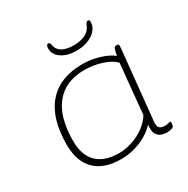

<svg xmlns="http://www.w3.org/2000/svg" viewBox="-163 -858 991 1011"><g transform="rotate(-30 332.5 -353.0)"><path d="M291 7Q188 7 133.5 -46.5Q79 -100 79 -203Q79 -362 151.5 -445.5Q224 -529 362 -529Q414 -529 464.5 -513.5Q515 -498 542 -475Q547 -504 551.5 -514.5Q556 -525 566 -525H569Q579 -525 580.5 -519.5Q582 -514 581 -504L538 -80Q535 -51 545 -40.5Q555 -30 576 -30Q590 -30 597.5 -32.5Q605 -35 610 -35Q615 -35 615 -28Q615 -21 613 -13.5Q611 -6 608 -3Q604 1 590 3.5Q576 6 565 6Q553 6 536 0Q519 -6 508.5 -24.5Q498 -43 503 -80Q466 -40 409.5 -16.5Q353 7 291 7ZM297 -26Q338 -26 379 -40Q420 -54 454 -79Q488 -104 507 -136L529 -367Q531 -381 533 -402.5Q535 -424 536 -437Q513 -463 462 -480Q411 -497 356 -497Q240 -497 179 -421.5Q118 -346 118 -202Q118 -116 163.5 -71Q209 -26 297 -26ZM371 -605Q318 -605 283 -628.5Q248 -652 248 -688Q248 -703 251.5 -708Q255 -713 262 -713Q271 -713 274 -696Q279 -666 305 -651.5Q331 -637 374 -637Q416 -637 445 -651.5Q474 -666 485 -696Q492 -713 501 -713Q512 -713 512 -702Q512 -660 472.5 -632.5Q433 -605 371 -605Z"/></g></svg>

Font: Asap Expanded Expanded Thin
Style: Italic
Weight: 100
Width: 7
Italic angle: -6°
Designer: Pablo Cosgaya
Foundry: Omnibus-Type
Version: Version 3.001; ttfautohint (v1.8.4.7-5d5b)